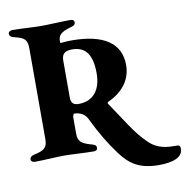

<svg xmlns="http://www.w3.org/2000/svg" viewBox="-85 -738 924 945"><g transform="rotate(-10 377.0 -265.0)"><path d="M16 -11C16 -2 26 3 36 3C82 3 140 -2 182 -2C222 -2 286 3 330 3C341 3 348 -2 348 -12C348 -24 341 -28 327 -32C275 -46 259 -59 259 -98V-177C259 -189 262 -198 270 -197C279 -197 292 -194 304 -188C316 -181 324 -174 331 -160C371 -78 403 -25 446 33C486 85 531 125 634 125C703 125 754 108 754 64C754 51 749 46 739 46C692 46 643 45 599 2C541 -52 499 -129 441 -213C437 -217 437 -223 442 -225C502 -252 560 -303 560 -389C560 -498 475 -554 317 -554C285 -554 272 -551 264 -551C260 -551 259 -552 259 -555C259 -590 271 -604 325 -619C339 -623 347 -627 347 -640C347 -649 340 -654 328 -654C284 -654 221 -650 182 -650C141 -650 83 -655 38 -655C28 -655 18 -649 18 -640C18 -629 25 -622 39 -619C92 -607 105 -595 105 -551V-97C105 -55 88 -43 37 -32C23 -29 16 -22 16 -11ZM259 -277V-463C259 -493 271 -510 311 -510C380 -510 410 -464 410 -373C410 -293 372 -240 297 -240C273 -240 259 -250 259 -277Z"/></g></svg>

Font: EB Garamond
Style: Bold
Weight: 700
Designer: Georg Duffner and Octavio Pardo
Foundry: Georg Duffner
Version: Version 1.000;PS 001.000;hotconv 1.0.88;makeotf.lib2.5.64775